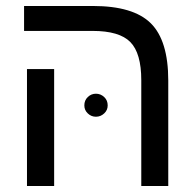

<svg xmlns="http://www.w3.org/2000/svg" viewBox="-20 -619 640 639"><path d="M160.2 0H69.8V-389.2H160.2ZM540 0H450.2V-352.1Q450.2 -441.9 413.8 -479Q377.4 -516.1 288.1 -516.1H60.1V-599.1H289.1Q423.8 -599.1 481.9 -541.5Q540 -483.9 540 -351.1ZM260.7 -268.1Q260.7 -285.2 272.2 -296.1Q283.7 -307.1 299.3 -307.1Q314.9 -307.1 326.7 -296.1Q338.4 -285.2 338.4 -268.1Q338.4 -252.4 326.7 -241.5Q314.9 -230.5 299.3 -230.5Q283.7 -230.5 272.2 -241.5Q260.7 -252.4 260.7 -268.1Z"/></svg>

Font: Courier New
Style: Regular
Weight: 400
Designer: Steve Matteson
Foundry: Ascender Corporation
Version: Version 2.00.3